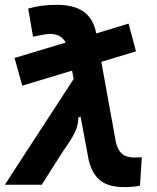

<svg xmlns="http://www.w3.org/2000/svg" viewBox="-41 -762 647 792"><path d="M50.8 -408.7 256.3 -470.7 262.7 -436 -21 0H131.3L208 -121.1C214.4 -131.8 222.2 -142.6 229.5 -153.3C256.3 -192.4 284.2 -233.4 281.7 -277.3L291.5 -280.3L325.2 -100.1C346.2 -22 386.7 9.8 474.1 9.8C495.6 9.8 513.7 8.3 536.6 3.9L543.9 -113.3C528.3 -112.8 519.5 -112.3 513.2 -112.3C470.7 -112.3 449.2 -129.4 437.5 -172.9L377 -506.8L520 -550.3L489.3 -664.6L355.5 -624L353 -637.7C334 -709.5 283.2 -742.2 191.4 -742.2C149.4 -742.2 112.8 -737.3 75.2 -726.6L95.2 -610.8C132.3 -618.7 154.3 -622.1 165 -622.1C195.8 -622.1 216.8 -610.8 230 -586.4L19 -522.9Z"/></svg>

Font: Cascadia Mono PL
Style: Bold Italic
Weight: 700
Italic angle: -10°
Monospace: yes
Designer: Aaron Bell
Foundry: Saja Typeworks
Version: Version 2404.023